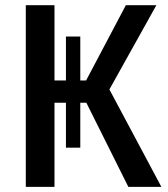

<svg xmlns="http://www.w3.org/2000/svg" viewBox="-20 -728 655 748"><path d="M292.8 -152.8H236.9V-327.7H192.3V0H80.5V-707.7H192.3V-414.4H236.9V-585.6H292.8V-414.4H315.4L470.3 -707.7H589.2L406.2 -379.5L608.7 0H480L316.4 -327.7H292.8Z"/></svg>

Font: Fira Code Fixed Medium
Style: Regular
Weight: 500
Monospace: yes
Designer: Carrois Corporate, Edenspiekermann AG, Nikita Prokopov
Foundry: Carrois Corporate, Edenspiekermann AG, Nikita Prokopov
Version: Version 5.002